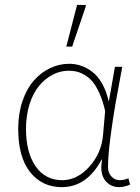

<svg xmlns="http://www.w3.org/2000/svg" viewBox="-20 -750 572 782"><path d="M231.9 12.2Q151.4 12.2 102.8 -48.8Q54.2 -109.9 54.2 -225.1Q54.2 -286.6 71.3 -337.4Q88.4 -388.2 117.2 -421.1Q146 -454.1 183.3 -472.2Q220.7 -490.2 262.2 -490.2Q287.1 -490.2 311 -481.9Q335 -473.6 356.9 -456.5Q378.9 -439.5 396 -409.4Q413.1 -379.4 421.9 -339.8H423.8L448.2 -478H478Q459.5 -378.9 450.2 -326.9Q440.9 -274.9 430.4 -195.6Q419.9 -116.2 419.9 -69.8Q419.9 -46.4 433.8 -31.2Q447.8 -16.1 467.8 -16.1Q485.4 -16.1 502.9 -23.9L509.8 2Q484.4 12.2 465.8 12.2Q427.7 12.2 406.7 -17.3Q385.7 -46.9 396 -100.1H394Q333.5 12.2 231.9 12.2ZM233.9 -16.1Q294.4 -16.1 344.2 -71.5Q394 -127 399.9 -202.1L408.2 -297.9Q398.9 -339.4 385 -370.1Q371.1 -400.9 356.4 -418Q341.8 -435.1 323.7 -445.3Q305.7 -455.6 291 -458.7Q276.4 -461.9 259.8 -461.9Q225.6 -461.9 194.6 -445.8Q163.6 -429.7 139.2 -400.4Q114.7 -371.1 100.3 -325.4Q85.9 -279.8 85.9 -225.1Q85.9 -129.4 125 -72.8Q164.1 -16.1 233.9 -16.1ZM250 -560.1 293.9 -730H328.1L330.1 -726.1L273.9 -560.1Z"/></svg>

Font: Source Sans 3 ExtraLight
Style: Regular
Weight: 200
Designer: Paul D. Hunt
Foundry: Adobe
Version: Version 3.052;hotconv 1.1.0;makeotfexe 2.6.0